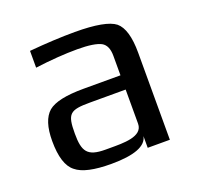

<svg xmlns="http://www.w3.org/2000/svg" viewBox="-96 -596 729 709"><g transform="rotate(-20 269.0 -242.0)"><path d="M460 0V-342C460 -404 448 -445 424 -465C400 -484 347 -494 266 -494C213 -494 153 -491 87 -485V-419C148 -427 204 -431 253 -431C298 -431 329 -426 346 -417C362 -408 370 -390 370 -363V-286H225C156 -286 110 -276 86 -256C62 -235 50 -198 50 -144C50 -82 63 -41 89 -21C114 0 160 10 227 10C317 10 366 -9 373 -46V0ZM138 -141C138 -220 150 -230 231 -230H370V-96C370 -45 294 -47 242 -47H224C153 -47 138 -71 138 -141Z"/></g></svg>

Font: Gamestation Text
Style: Bold
Weight: 400
Designer: Jonas Hecksher
Foundry: Jonas Hecksher, Playtypeª, e-types AS
Version: Version 1.003